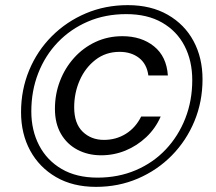

<svg xmlns="http://www.w3.org/2000/svg" viewBox="-20 -724 840 748"><path d="M354 4Q264 4 198.5 -34Q133 -72 97.5 -137.5Q62 -203 62 -287Q62 -374 93.5 -450Q125 -526 182 -583Q239 -640 314.5 -672Q390 -704 478 -704Q568 -704 633.5 -666.5Q699 -629 734 -564Q769 -499 769 -415Q769 -328 737.5 -252Q706 -176 649.5 -118.5Q593 -61 517.5 -28.5Q442 4 354 4ZM374 -119Q323 -119 282 -140.5Q241 -162 217.5 -202.5Q194 -243 194 -300Q194 -357 213.5 -408Q233 -459 268.5 -498.5Q304 -538 352 -560.5Q400 -583 457 -583Q531 -583 580 -543.5Q629 -504 634 -430H558Q552 -475 521.5 -498.5Q491 -522 446 -522Q392 -522 352 -491Q312 -460 290.5 -411Q269 -362 269 -306Q269 -243 302 -211Q335 -179 385 -179Q432 -179 470 -202.5Q508 -226 530 -270H606Q586 -224 550 -190Q514 -156 469 -137.5Q424 -119 374 -119ZM360 -32Q441 -32 509 -61Q577 -90 626 -142Q675 -194 702 -263Q729 -332 729 -412Q729 -487 699 -545Q669 -603 611.5 -636Q554 -669 472 -669Q390 -669 322.5 -640Q255 -611 205.5 -559.5Q156 -508 129 -439Q102 -370 102 -290Q102 -216 132.5 -157.5Q163 -99 220.5 -65.5Q278 -32 360 -32Z"/></svg>

Font: DM Sans 10pt
Style: Italic
Weight: 400
Italic angle: -10°
Version: Version 4.004;gftools[0.9.30]